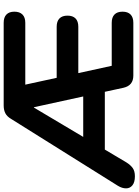

<svg xmlns="http://www.w3.org/2000/svg" viewBox="119 -870 754 1044"><g transform="rotate(-90 496.0 -348.0)"><path d="M59.5 8.5Q27 8.5 10.4 -4.9Q-6.2 -18.2 -6.2 -39.6Q-6.2 -61 7.8 -84L371.8 -665.2Q384.5 -686.8 402.1 -695.9Q419.8 -705 444.8 -705H894Q923.8 -705 939.1 -690Q954.5 -675 954.5 -647Q954.5 -618.2 939.1 -602.9Q923.8 -587.5 894 -587.5H513.8L549.8 -623.8L603.8 -375.8L554.2 -416.8H872.5Q902.2 -416.8 917.6 -401.8Q933 -386.8 933 -358Q933 -329.2 917.6 -314.2Q902.2 -299.2 872.5 -299.2H580L611.5 -340.2L669.2 -76L617.2 -117.5H894Q923.8 -117.5 939.1 -102.5Q954.5 -87.5 954.5 -58.8Q954.5 -30 939.1 -15Q923.8 0 894 0H607Q553 0 540.8 -53.5L509.2 -199.2L556.8 -155H172.8L228 -194.2L134.8 -37.5Q121 -15.5 104.4 -3.5Q87.8 8.5 59.5 8.5ZM433 -540.5 252 -236.2 243 -272.5H531L502.5 -231.2L435 -540.5Z"/></g></svg>

Font: Nunito ExtraLight
Style: Regular
Weight: 200
Designer: Vernon Adams
Foundry: Vernon Adams
Version: Version 3.602;April 4, 2023;FontCreator 14.0.0.2856 64-bit